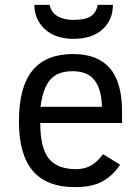

<svg xmlns="http://www.w3.org/2000/svg" viewBox="-20 -747 568 782"><path d="M144 -246.1Q144 -144.5 178.7 -101.3Q213.4 -58.1 290 -58.1Q324.2 -58.1 350.1 -72.5Q376 -86.9 399.9 -119.1L469.2 -76.2Q439.9 -32.2 397.9 -8.5Q356 15.1 284.2 15.1Q169.9 15.1 113.5 -51.3Q57.1 -117.7 57.1 -252Q57.1 -392.6 112.1 -459.7Q167 -526.9 277.8 -526.9Q377.4 -526.9 427.2 -469.5Q477.1 -412.1 477.1 -293V-246.1ZM395 -312Q394 -380.9 366 -418.9Q337.9 -457 274.9 -457Q214.8 -457 184.8 -422.6Q154.8 -388.2 145 -312ZM439.9 -727.1Q439.9 -666.5 397.9 -627.7Q356 -588.9 279.3 -588.9Q205.1 -588.9 162.6 -628.4Q120.1 -668 120.1 -727.1H182.1Q189 -695.8 214.6 -680.9Q240.2 -666 278.3 -666Q328.1 -666 350.1 -680.9Q372.1 -695.8 377.9 -727.1Z"/></svg>

Font: ClearSansRegular
Style: Regular
Weight: 400
Foundry: Intel Corporation
Version: Version 1.00